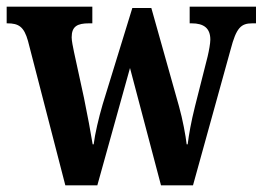

<svg xmlns="http://www.w3.org/2000/svg" viewBox="-22 -556 788 576"><path d="M62 -433 174 0H270L368 -352L461 0H557L670 -408C687 -473 701 -486 735 -486H746V-536H547V-486H553C590 -486 609 -471 609 -437C609 -426 605 -404 601 -387L563 -237C551 -189 545 -154 541 -123H538C535 -149 526 -198 515 -237L432 -532H375L286 -243C274 -202 263 -155 259 -123H256C251 -154 240 -214 230 -262L200 -400C197 -415 193 -433 193 -444C193 -477 210 -486 245 -486H255V-536H-2V-486H0C34 -486 50 -476 62 -433Z"/></svg>

Font: Noto Serif Tamil Condensed
Style: Bold Italic
Weight: 700
Width: 3
Italic angle: -12°
Designer: Indian Type Foundry, Tom Grace, and the Monotype Design Team
Foundry: Monotype Imaging Inc.
Version: Version 2.003